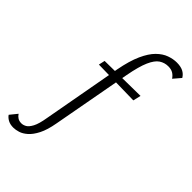

<svg xmlns="http://www.w3.org/2000/svg" viewBox="-425 -804 1187 1187"><g transform="rotate(45 168.0 -211.0)"><path d="M-55 289Q-82 289 -101 279Q-120 269 -131 253L-92 205Q-83 219 -70 227Q-57 235 -38 235Q-23 235 -6.5 226Q10 217 25.5 188Q41 159 51 98L145 -420Q162 -510 188 -567.5Q214 -625 245.5 -656Q277 -687 311 -699Q345 -711 376 -711Q410 -711 432 -700Q454 -689 467 -667L426 -619Q414 -637 397.5 -647Q381 -657 355 -657Q323 -657 296.5 -639.5Q270 -622 249 -574.5Q228 -527 211 -436L116 81Q104 149 83 190Q62 231 37.5 252.5Q13 274 -11 281.5Q-35 289 -55 289ZM44 -361 53 -402 363 -406 351 -355Z"/></g></svg>

Font: Ysabeau Infant
Style: Italic
Weight: 400
Italic angle: -12°
Designer: Christian Thalmann (Catharsis Fonts)
Version: Version 2.001;gftools[0.9.30]; featfreeze: ss01,ss02,lnum